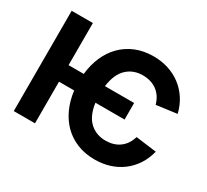

<svg xmlns="http://www.w3.org/2000/svg" viewBox="-146 -967 1302 1206"><g transform="rotate(30 504.5 -363.5)"><path d="M63.2 -727.3H217V-421.9H327.1Q334.2 -489.7 359 -547.4Q383.9 -605.1 425.4 -647.4Q467 -689.6 524.3 -713.4Q581.7 -737.2 654.1 -737.2Q709.9 -737.2 759.9 -721.4Q810 -705.6 850.7 -675.2Q891.3 -644.9 920.5 -600.7Q949.6 -556.5 963.8 -499.3L815.3 -479.4Q807.2 -508.9 792.3 -531.4Q777.3 -554 756.7 -569.2Q736.2 -584.5 710.2 -592.3Q684.3 -600.1 654.1 -600.1Q585.9 -600.1 539.8 -557.2Q492.9 -513.5 480.8 -421.9H692.5V-301.8H481.2Q493.3 -212 540.5 -169Q586.6 -127.1 654.1 -127.1Q682.5 -127.1 707.6 -134.2Q732.6 -141.3 753.2 -155.9Q773.8 -170.5 789.1 -192.5Q804.3 -214.5 812.9 -244.3L963.1 -224.8Q949.2 -169.7 920.8 -126.2Q892.4 -82.7 852.3 -52.4Q812.1 -22 761.9 -6Q711.6 9.9 654.1 9.9Q584.2 9.9 527.3 -13Q470.5 -35.9 428.8 -77.2Q387.1 -118.6 361.2 -176Q335.2 -233.3 327.1 -301.8H217V0H63.2Z"/></g></svg>

Font: Inter P
Style: Bold
Weight: 700
Designer: Rasmus Andersson
Foundry: rsms
Version: Version 3.018;git-588b23468